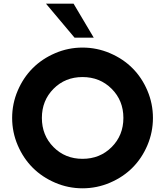

<svg xmlns="http://www.w3.org/2000/svg" viewBox="-20 -1020 903 1050"><path d="M492.7 -814H387.7L231.4 -1000H382.3ZM431.2 9.8Q353 9.8 281.7 -20.8Q210.4 -51.3 158.9 -102.8Q107.4 -154.3 76.9 -225.6Q46.4 -296.9 46.4 -375Q46.4 -453.1 76.9 -524.4Q107.4 -595.7 158.9 -647.2Q210.4 -698.7 281.7 -729.2Q353 -759.8 431.2 -759.8Q509.8 -759.8 581.3 -729.2Q652.8 -698.7 704.3 -647.2Q755.9 -595.7 786.1 -524.4Q816.4 -453.1 816.4 -375Q816.4 -296.9 786.1 -225.6Q755.9 -154.3 704.3 -102.8Q652.8 -51.3 581.3 -20.8Q509.8 9.8 431.2 9.8ZM431.2 -151.4Q526.4 -151.4 590.6 -215.6Q654.8 -279.8 654.8 -375Q654.8 -470.2 590.6 -534.4Q526.4 -598.6 431.2 -598.6Q336.4 -598.6 272.7 -534.4Q209 -470.2 209 -375Q209 -279.8 272.7 -215.6Q336.4 -151.4 431.2 -151.4Z"/></svg>

Font: Now Alt
Style: Bold
Weight: 700
Designer: Alfredo Marco Pradil
Foundry: Alfredo Marco Pradil
Version: Version 1.002;PS 001.002;hotconv 1.0.88;makeotf.lib2.5.64775